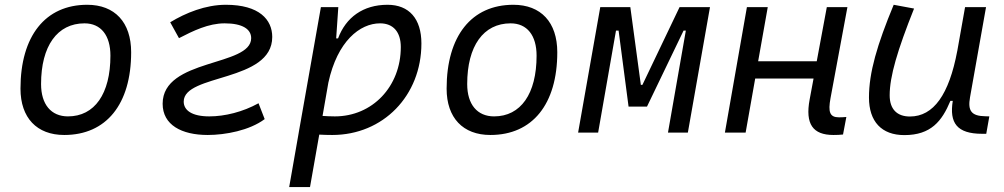

<svg xmlns="http://www.w3.org/2000/svg" viewBox="-20 -547 4142 792"><path d="M245.1 9.8C418.5 9.8 521 -117.2 521 -331.5C521 -455.1 453.6 -527.3 339.8 -527.3C167 -527.3 64.5 -398.4 64.5 -181.2C64.5 -61 131.8 9.8 245.1 9.8ZM260.3 -66.9C190.9 -66.9 149.4 -116.2 149.4 -200.2C149.4 -357.4 216.3 -450.7 328.6 -450.7C396.5 -450.7 435.5 -400.9 435.5 -317.4C435.5 -159.7 370.1 -66.9 260.3 -66.9Z M836.9 9.8C909.2 9.8 1009.3 -8.8 1071.8 -55.7L1046.4 -121.1C981.9 -85.4 907.7 -66.9 843.3 -66.9C772 -66.9 737.8 -91.8 737.8 -127.9C737.8 -243.7 1103 -207 1103 -394.5C1103 -465.8 1049.8 -527.3 911.6 -527.3C827.6 -527.3 745.6 -493.7 682.1 -455.1L718.3 -389.6C776.9 -419.9 839.8 -450.7 906.7 -450.7C981 -450.7 1016.1 -426.3 1016.1 -389.6C1016.1 -271.5 650.9 -307.1 650.9 -119.1C650.9 -31.7 729 9.8 836.9 9.8Z M1258.8 224.6 1296.9 8.3C1314.9 9.3 1332.5 9.8 1350.6 9.8C1560.5 9.8 1718.3 -152.3 1718.3 -367.7C1718.3 -469.7 1667.5 -527.3 1578.6 -527.3C1477.5 -527.3 1406.7 -475.1 1374.5 -388.7H1366.7L1375.5 -517.6H1303.7L1212.4 -1V-0.5C1212.4 -0.5 1212.4 -0.5 1212.4 -0.5L1172.9 224.6ZM1310.5 -68.8 1334.5 -206.1C1371.6 -377 1464.4 -450.7 1547.9 -450.7C1602.1 -450.7 1633.3 -415 1633.3 -353C1633.3 -189.9 1516.1 -66.9 1361.3 -66.9C1342.8 -66.9 1325.7 -67.9 1310.5 -68.8Z M2002.9 9.8C2176.3 9.8 2278.8 -117.2 2278.8 -331.5C2278.8 -455.1 2211.4 -527.3 2097.7 -527.3C1924.8 -527.3 1822.3 -398.4 1822.3 -181.2C1822.3 -61 1889.6 9.8 2002.9 9.8ZM2018.1 -66.9C1948.7 -66.9 1907.2 -116.2 1907.2 -200.2C1907.2 -357.4 1974.1 -450.7 2086.4 -450.7C2154.3 -450.7 2193.4 -400.9 2193.4 -317.4C2193.4 -159.7 2127.9 -66.9 2018.1 -66.9Z M2364.7 0H2447.3L2521 -420.9H2531.7L2572.8 -107.4H2648.9L2799.8 -420.9H2809.1L2735.4 0H2817.4L2908.7 -517.6H2783.2L2629.9 -196.8H2623.5L2580.1 -517.6H2456.1Z M2970.2 0H3055.7L3095.2 -223.1H3335.9L3319.8 -136.7C3300.8 -35.2 3333 9.8 3418 9.8C3433.1 9.8 3445.8 9.3 3457.5 7.8L3471.2 -64.5C3460.4 -63.5 3450.7 -63 3440.9 -63C3402.3 -63 3395.5 -85.4 3405.8 -141.6L3475.6 -517.6H3390.6L3349.1 -294.4H3107.4L3147 -517.6H3061Z M3710.4 10.3C3820.3 10.3 3865.7 -47.4 3900.4 -130.9H3910.2C3895.5 -40 3927.2 4.9 4031.2 4.9H4048.3L4061 -66.9L4044.4 -67.4C3987.3 -68.4 3971.2 -89.4 3981.4 -146L4047.4 -517.6H3960.9L3928.7 -336.4V-336.9C3895 -157.2 3831.1 -66.4 3733.4 -66.4C3679.7 -66.4 3649.9 -97.2 3649.9 -153.8C3649.9 -231.9 3681.6 -338.9 3750.5 -511.7L3666.5 -527.3C3598.1 -362.3 3564.5 -248 3564.5 -145C3564.5 -45.4 3616.7 10.3 3710.4 10.3Z"/></svg>

Font: Cascadia Code SemiLight
Style: Italic
Weight: 350
Italic angle: -10°
Monospace: yes
Designer: Aaron Bell
Foundry: Saja Typeworks
Version: Version 2404.023